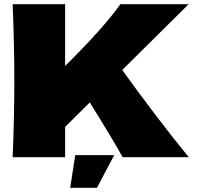

<svg xmlns="http://www.w3.org/2000/svg" viewBox="-20 -746 956 911"><path d="M562 0Q515 -85 406 -260L289 -144V0H40Q48 -194 48 -363Q48 -532 40 -726H289V-433Q473 -615 551 -726H875L560 -414Q630 -316 717.5 -201Q805 -86 876 0ZM440 145H313L337 -10H522Z"/></svg>

Font: Mantou Sans
Style: Regular
Weight: 400
Designer: Mant0u / artakana
Foundry: Mant0u / artakana
Version: Version 1.001;October 22, 2023;FontCreator 14.0.0.2901 64-bi